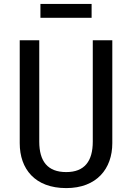

<svg xmlns="http://www.w3.org/2000/svg" viewBox="-20 -950 676 983"><path d="M449 -859V-930H187V-859ZM555 -744H455V-225C455 -125 413 -69 319 -69C224 -69 181 -124 181 -225V-744H81V-217C81 -85 159 13 319 13C475 13 555 -86 555 -217Z"/></svg>

Font: Glow Sans SC Condensed Medium
Style: Regular
Weight: 600
Width: 3
Designer: Ryoko NISHIZUKA (kana, bopomofo & ideographs); Paul D. Hunt (Latin, Greek & Cyrillic); Sandoll Communications, Soo-young
Version: Version 0.93